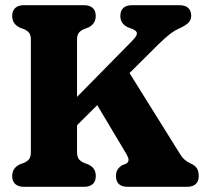

<svg xmlns="http://www.w3.org/2000/svg" viewBox="-20 -720 792 740"><path d="M213.1 -281.7 488.3 -561.4Q501.8 -574.9 505.6 -583.4Q509.5 -591.8 505.7 -597.4Q502 -603 492.3 -607.5L472 -615Q458 -622.4 450.9 -632.7Q443.8 -642.9 443.8 -658.7Q443.8 -678.2 454.9 -689.1Q466.1 -700 489.4 -700H671.2Q694.6 -700 705.7 -689.1Q716.9 -678.2 716.9 -658.7Q716.9 -642.5 705.4 -631.6Q693.9 -620.7 671.2 -610.5Q662.7 -606.9 655 -602.5Q647.4 -598.1 638.6 -591.6Q629.8 -585.1 618.5 -575.2Q607.2 -565.2 591.8 -550.4L244 -204.6ZM327 -361.3 458 -472.4 675.3 -124.1Q683.4 -111.3 692.5 -103.7Q701.6 -96.1 714.7 -90Q731.9 -82.3 738.9 -71.3Q745.9 -60.3 745.9 -41.3Q745.9 -21.9 734.8 -10.9Q723.7 0 700.3 0H472.1Q448.8 0 437.9 -10.9Q427 -21.9 427 -41.3Q427 -56.8 433.3 -66.4Q439.6 -76.1 450.8 -83.4L465.9 -88.9Q475.3 -94.7 475.5 -103.6Q475.6 -112.6 463.7 -132.2ZM276.9 -134.7Q276.9 -118.6 282.1 -109.4Q287.4 -100.3 300.9 -93.6L320.9 -85.8Q335.4 -78.8 342.3 -68Q349.2 -57.2 349.2 -41.3Q349.2 -21.6 337.6 -10.8Q326.1 0 303.5 0H72.6Q50.5 0 38.8 -10.7Q27 -21.5 27 -41.3Q27 -71.9 55.1 -85.8L75 -93.5Q88.6 -100.2 93.8 -109.3Q99 -118.5 99 -134.7V-566.3Q99 -582.1 93.8 -591Q88.6 -599.8 75 -606.5L55.1 -614.2Q27 -628.1 27 -658.7Q27 -678.6 38.8 -689.3Q50.5 -700 72.6 -700H303.4Q326 -700 337.5 -689.2Q349 -678.4 349 -658.7Q349 -628.3 320.7 -614.2L300.9 -606.5Q287.4 -599.8 282.1 -591Q276.9 -582.1 276.9 -566.3Z"/></svg>

Font: Fraunces 144pt S100 Black
Style: Regular
Weight: 900
Version: Version 1.000